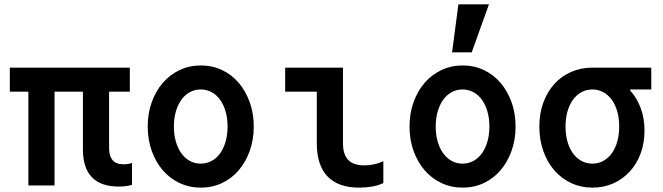

<svg xmlns="http://www.w3.org/2000/svg" viewBox="-20 -850 3040 880"><path d="M110 0H230V-430H360V-165Q360 -80 401.3 -37.5Q442.6 5 524 5Q542.4 5 557.7 3Q573 1 585 -3V-103Q576 -100 565.9 -98.5Q555.8 -97 546 -97Q512.6 -97 496.3 -115.8Q480 -134.5 480 -172V-430H575V-540H25V-430H110Z M900.4 10Q953 10 997.5 -11Q1042 -32 1074 -69.5Q1106 -107 1124.5 -158.2Q1143 -209.4 1143 -270Q1143 -330.6 1124.5 -381.8Q1106 -433 1074 -470.5Q1042 -508 997.4 -529Q952.9 -550 900.4 -550Q848 -550 803.2 -528.8Q758.3 -507.6 726.2 -470.3Q694 -433 675.5 -381.8Q657 -330.6 657 -270Q657 -209.4 675.5 -158.2Q694 -107 726.1 -69.7Q758.2 -32.4 803 -11.2Q847.7 10 900.4 10ZM899.6 -100Q872.9 -100 850.2 -112.4Q827.5 -124.8 811.2 -147.4Q795 -170 786 -201.2Q777 -232.4 777 -270Q777 -307.6 786 -338.8Q795 -370 811.2 -392.6Q827.5 -415.2 850.2 -427.6Q872.9 -440 899.6 -440Q927 -440 950 -427.5Q973 -415 989.1 -392.5Q1005.1 -369.9 1014.1 -338.7Q1023 -307.6 1023 -270Q1023 -232.4 1014.1 -201.3Q1005.1 -170.1 989.1 -147.5Q973 -125 950 -112.5Q927 -100 899.6 -100Z M1552 -193Q1552 -142 1576 -117Q1600 -92 1650 -92Q1671 -92 1693 -96.5Q1715 -101 1737 -111V-11Q1714 0 1686 5Q1658 10 1627 10Q1530 10 1481 -41.5Q1432 -93 1432 -193V-430H1287V-540H1552Z M2100.4 10Q2153 10 2197.5 -11Q2242 -32 2274 -69.5Q2306 -107 2324.5 -158.2Q2343 -209.4 2343 -270Q2343 -330.6 2324.5 -381.8Q2306 -433 2274 -470.5Q2242 -508 2197.4 -529Q2152.9 -550 2100.4 -550Q2048 -550 2003.2 -528.8Q1958.3 -507.6 1926.2 -470.3Q1894 -433 1875.5 -381.8Q1857 -330.6 1857 -270Q1857 -209.4 1875.5 -158.2Q1894 -107 1926.1 -69.7Q1958.2 -32.4 2003 -11.2Q2047.7 10 2100.4 10ZM2099.6 -100Q2072.9 -100 2050.2 -112.4Q2027.5 -124.8 2011.2 -147.4Q1995 -170 1986 -201.2Q1977 -232.4 1977 -270Q1977 -307.6 1986 -338.8Q1995 -370 2011.2 -392.6Q2027.5 -415.2 2050.2 -427.6Q2072.9 -440 2099.6 -440Q2127 -440 2150 -427.5Q2173 -415 2189.1 -392.5Q2205.1 -369.9 2214.1 -338.7Q2223 -307.6 2223 -270Q2223 -232.4 2214.1 -201.3Q2205.1 -170.1 2189.1 -147.5Q2173 -125 2150 -112.5Q2127 -100 2099.6 -100ZM2221 -830H2081L2052 -610H2142Z M2695 -100Q2668 -100 2645 -112.5Q2622 -125 2605.8 -147.5Q2589.6 -170.1 2580.8 -201.3Q2572 -232.4 2572 -270Q2572 -307.6 2580.8 -338.7Q2589.6 -369.9 2605.8 -392.5Q2622 -415 2644.8 -427.5Q2667.5 -440 2695 -440Q2722 -440 2745 -427.5Q2768 -415 2784.2 -392.5Q2800.4 -369.9 2809.2 -338.7Q2818 -307.6 2818 -270Q2818 -232.4 2809.2 -201.3Q2800.4 -170.1 2784.2 -147.5Q2768 -125 2745 -112.5Q2722 -100 2695 -100ZM2695.7 10Q2747.3 10 2790.6 -9.3Q2834 -28.6 2866 -63.3Q2898 -98 2916 -145.9Q2934 -193.9 2934 -251Q2934 -307.4 2916.5 -354.8Q2898.9 -402.1 2867 -436.6Q2835 -471 2791.5 -490.5Q2748 -510 2695 -510L2868 -426V-440H2965V-540H2694.9Q2643 -540 2598 -520.5Q2553 -501 2520.9 -465.3Q2488.8 -429.7 2470.4 -380.3Q2452 -331 2452 -270.2Q2452 -209.4 2470 -158.2Q2488 -107 2520.4 -69.5Q2552.8 -32.1 2597.9 -11Q2643 10 2695.7 10Z"/></svg>

Font: CommitMonoV142 ExtLt
Style: Regular
Weight: 200
Monospace: yes
Designer: Eigil Nikolajsen
Foundry: Eigil Nikolajsen
Version: Version 1.142